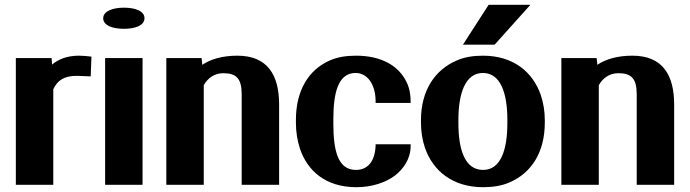

<svg xmlns="http://www.w3.org/2000/svg" viewBox="-20 -770 2875 800"><path d="M46 0H202V-398C219 -435 247 -454 300 -454C314 -454 336 -452 351 -452H358L361 -534C346 -536 326 -538 309 -538C258 -538 222 -522 197 -501L195 -528H46Z M410 -694C410 -663 451 -650 496 -650C542 -650 582 -663 582 -694C582 -725 542 -738 496 -738C451 -738 410 -724 410 -694ZM418 0H574V-528H418Z M673 0H829V-415C845 -443 871 -465 911 -465C966 -465 987 -441 987 -377V0H1143V-334C1143 -456 1096 -538 969 -538C906 -538 857 -523 823 -500L820 -528H673Z M1213 -257C1213 -220 1219 -185 1229 -153C1260 -58 1337 10 1465 10C1531 10 1587 -10 1625 -38C1660 -65 1691 -107 1691 -162V-169H1545V-162C1542 -96 1511 -62 1463 -62C1387 -62 1369 -144 1369 -255V-273C1369 -382 1388 -466 1462 -466C1510 -466 1545 -419 1545 -348V-341H1691V-348C1691 -376 1686 -404 1674 -428C1642 -495 1570 -538 1464 -538C1422 -538 1385 -532 1354 -518C1265 -479 1213 -392 1213 -271Z M1734 -259C1734 -220 1740 -186 1751 -153C1784 -59 1865 10 1993 10C2034 10 2071 4 2103 -10C2194 -49 2250 -135 2250 -259V-269C2250 -308 2244 -342 2233 -375C2200 -469 2120 -538 1992 -538C1951 -538 1915 -532 1883 -518C1792 -479 1734 -393 1734 -269ZM1890 -257V-271C1890 -379 1918 -466 1992 -466C2066 -466 2094 -381 2094 -271V-257C2094 -147 2067 -62 1993 -62C1917 -62 1890 -146 1890 -257ZM1909 -584H2041L2190 -750H2016Z M2319 0H2475V-415C2491 -443 2517 -465 2557 -465C2612 -465 2633 -441 2633 -377V0H2789V-334C2789 -456 2742 -538 2615 -538C2552 -538 2503 -523 2469 -500L2466 -528H2319Z"/></svg>

Font: Aerodynamic
Style: Bd
Weight: 500
Designer: Google
Version: Version 2.000980; 2014